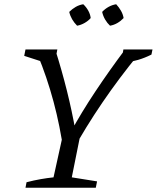

<svg xmlns="http://www.w3.org/2000/svg" viewBox="-20 -884 738 904"><path d="M280 -167Q263 -290 232 -405.5Q201 -521 157 -627L162 -651H240Q271 -553 295 -457Q319 -361 336 -264H314Q363 -354 428.5 -452.5Q494 -551 569 -651H638L633 -629Q541 -517 462 -401Q383 -285 318 -167ZM100 0 105 -26Q140 -35 171.5 -40.5Q203 -46 232 -49L277 -253H359L318 -49L437 -30L431 0ZM193 -589 94 -621 100 -651H250L242 -610ZM568 -589 554 -611 561 -651H698L693 -627Q661 -611 630 -602Q599 -593 568 -589ZM372 -864Q386 -851 395.5 -834Q405 -817 407 -799Q396 -786 378.5 -776Q361 -766 343 -763Q329 -777 319.5 -793.5Q310 -810 306 -828Q320 -842 336.5 -851.5Q353 -861 372 -864ZM527 -864Q540 -850 549.5 -833.5Q559 -817 562 -799Q549 -785 532.5 -775.5Q516 -766 498 -763Q485 -775 475 -792Q465 -809 461 -828Q474 -842 491 -851.5Q508 -861 527 -864Z"/></svg>

Font: Piazzolla 24pt
Style: Italic
Weight: 400
Italic angle: -11.3°
Designer: Juan Pablo del Peral
Foundry: Huerta Tipografica
Version: Version 2.005